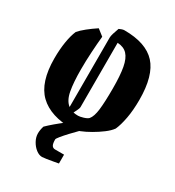

<svg xmlns="http://www.w3.org/2000/svg" viewBox="-202 -738 991 1090"><g transform="rotate(30 293.0 -193.5)"><path d="M199 -527Q194 -479 190.5 -420Q187 -361 187 -306Q187 -222 197 -167.5Q207 -113 238 -89V-545Q238 -554 243.5 -572.5Q249 -591 257 -612Q265 -616 274 -619Q283 -622 290 -622Q432 -622 496.5 -551.5Q561 -481 561 -322Q561 -254 551 -200.5Q541 -147 526 -114Q511 -93 482.5 -71.5Q454 -50 421 -31Q388 -12 359 -0.5Q330 11 314 11Q170 11 97.5 -59Q25 -129 25 -285Q25 -345 33 -393.5Q41 -442 55 -475Q70 -493 98 -515.5Q126 -538 158 -559ZM292 -119Q292 -113 286.5 -101Q281 -89 273 -73Q287 -70 304 -70Q316 -70 337.5 -76.5Q359 -83 368 -92Q386 -113 392 -163.5Q398 -214 398 -303Q398 -388 388.5 -439Q379 -490 356 -514.5Q333 -539 292 -541ZM244 235Q224 235 204 219.5Q184 204 170.5 179.5Q157 155 157 130Q157 108 165 82Q183 64 209 42Q235 20 262.5 -1Q290 -22 311 -39L355 0Q334 21 311.5 45Q289 69 274 87.5Q259 106 259 111Q259 139 266 150Q273 161 287 161H346V219Q335 221 313 225Q291 229 271 232Q251 235 244 235Z"/></g></svg>

Font: Grenze Gotisch ExtraBold
Style: Regular
Weight: 800
Designer: Renata Polastri
Foundry: Omnibus-Type
Version: Version 1.001